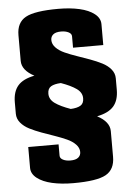

<svg xmlns="http://www.w3.org/2000/svg" viewBox="-61 -765 691 1010"><g transform="rotate(-5 285.0 -260.0)"><path d="M64.9 -9.8H225.1V49.8Q225.1 64 241 72Q256.8 80.1 279.8 80.1Q308.1 80.1 321.5 69.1Q335 58.1 335 40Q335 18.1 317.4 -0.2Q299.8 -18.6 271.5 -31.2Q243.2 -43.9 209.2 -55.7Q175.3 -67.4 141.1 -79.8Q106.9 -92.3 78.6 -106.7Q50.3 -121.1 32.7 -142.3Q15.1 -163.6 15.1 -189.9V-250Q15.1 -306.2 42 -337.6Q68.8 -369.1 129.9 -380.9Q64.9 -415 64.9 -464.8V-600.1Q64.9 -667 112.8 -693.6Q160.6 -720.2 285.2 -720.2Q348.1 -720.2 397.2 -709Q446.3 -697.8 475.6 -674.8Q504.9 -651.9 504.9 -620.1V-509.8H345.2V-569.8Q345.2 -584 329.1 -592Q313 -600.1 290 -600.1Q261.7 -600.1 248.3 -589.1Q234.9 -578.1 234.9 -560.1Q234.9 -538.1 252.4 -519.8Q270 -501.5 298.3 -488.8Q326.7 -476.1 360.8 -464.4Q395 -452.6 429.2 -440.2Q463.4 -427.7 491.7 -413.3Q520 -398.9 537.6 -377.7Q555.2 -356.4 555.2 -330.1V-270Q555.2 -213.9 528.1 -182.6Q501 -151.4 439.9 -139.2Q504.9 -105 504.9 -55.2V80.1Q504.9 147 457.3 173.6Q409.7 200.2 285.2 200.2Q222.2 200.2 173.1 189Q124 177.7 94.5 154.8Q64.9 131.8 64.9 100.1ZM305.2 -189.9Q338.9 -191.4 356.9 -202.1Q375 -212.9 375 -240.2Q375 -270.5 346.2 -291Q317.4 -311.5 265.1 -330.1Q231 -328.6 212.9 -317.9Q194.8 -307.1 194.8 -279.8Q194.8 -249.5 223.6 -229Q252.4 -208.5 305.2 -189.9Z"/></g></svg>

Font: Mikodacs
Style: Regular
Weight: 400
Designer: gluk (gluksza@wp.pl)
Foundry: gluk (gluksza@wp.pl)
Version: Version 0.28